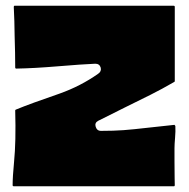

<svg xmlns="http://www.w3.org/2000/svg" viewBox="-20 -649 659 669"><path d="M588 -132Q588 -120 588 -88.5Q588 -57 588.5 -29.5Q589 -2 589 -4Q589 0 586 0H28Q24 0 24 -4Q24 -33 29 -85Q36 -156 33 -263V-264Q33 -266 35 -267Q86 -288 188 -323Q261 -349 322 -392Q334 -400 331 -413Q327 -427 312 -427Q266 -425 182 -418Q98 -411 37 -410Q33 -410 33 -414Q33 -438 32.5 -466Q32 -494 31 -523.5Q30 -553 30 -575Q29 -602 28 -625Q28 -629 31 -629H585Q589 -629 589 -625V-367Q589 -365 588 -364Q543 -338 504 -318.5Q465 -299 413 -273.5Q361 -248 322 -228Q309 -221 313.5 -207Q318 -193 331 -193Q377 -193 410.5 -195.5Q444 -198 495.5 -204Q547 -210 588 -214Q590 -212 591 -210Q592 -192 590 -169Q588 -146 588 -132Z"/></svg>

Font: Cubao Free 
Style: Regular
Weight: 400
Designer: Aaron Amar
Version: Version 001.001